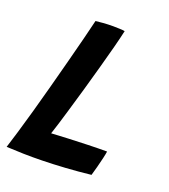

<svg xmlns="http://www.w3.org/2000/svg" viewBox="-121 -737 723 821"><g transform="rotate(20 240.0 -327.0)"><path d="M2 -8.5Q11 -36 25.2 -83.8Q39.5 -131.5 56.2 -191Q73 -250.5 90 -314.5Q107 -378 123.5 -440.8Q140 -503.5 153.5 -556.8Q167 -610 175 -644Q185.5 -645.5 208 -647.2Q230.5 -649 254 -649Q267 -649 284.2 -648.2Q301.5 -647.5 307 -646Q300 -613.5 287.8 -567Q275.5 -520.5 260.5 -466Q245.5 -411.5 229 -353.8Q212.5 -296 196 -241Q185.5 -206.5 176.8 -177.2Q168 -148 161 -128Q197.5 -130 240 -132Q282.5 -134 326.5 -135.2Q370.5 -136.5 412.5 -136.5Q411 -125.5 406.2 -104.5Q401.5 -83.5 395.2 -60.2Q389 -37 384 -20Q325 -13.5 269.5 -10Q214 -6.5 165 -5.5Q121 -4.5 79.5 -5.5Q38 -6.5 2 -8.5Z"/></g></svg>

Font: Grandstander Thin Medium
Style: Italic
Weight: 500
Italic angle: -15°
Version: Version 1.200